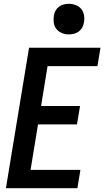

<svg xmlns="http://www.w3.org/2000/svg" viewBox="-20 -985 546 1005"><path d="M11 0 132 -735H506L490 -639H229L195 -430H399L383 -334H179L140 -96H401L385 0ZM340 -805Q321 -805 304 -812Q287 -819 275.5 -833Q264 -847 261.5 -866Q259 -885 262 -904Q264 -918 271 -930Q278 -942 289.5 -950.5Q301 -959 314.5 -962Q328 -965 341 -965Q360 -965 377.5 -958Q395 -951 406 -937Q417 -923 420 -904Q423 -885 419 -866Q417 -852 410 -840Q403 -828 391.5 -819.5Q380 -811 366.5 -808Q353 -805 340 -805Z"/></svg>

Font: Iosevka SS18
Style: Bold Italic
Weight: 700
Italic angle: -9°
Monospace: yes
Designer: Belleve Invis
Foundry: Belleve Invis
Version: Version 25.1.1; ttfautohint (v1.8.4)